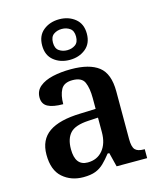

<svg xmlns="http://www.w3.org/2000/svg" viewBox="-121 -900 826 996"><g transform="rotate(-15 292.0 -402.0)"><path d="M203 10Q137 10 92 -29.5Q47 -69 47 -152Q47 -232 103 -271Q159 -310 273 -313L355 -316V-374Q355 -427 341 -459Q327 -491 277 -491Q231 -491 215 -461Q199 -431 199 -383Q144 -383 116.5 -398Q89 -413 89 -448Q89 -484 115.5 -506Q142 -528 186 -538Q230 -548 284 -548Q383 -548 432.5 -509.5Q482 -471 482 -376V-120Q482 -78 495.5 -63Q509 -48 543 -48H547V0H383L364 -76H355Q334 -49 314 -29.5Q294 -10 268.5 0Q243 10 203 10ZM244 -58Q295 -58 325 -94Q355 -130 355 -191V-269L302 -266Q231 -262 204 -232.5Q177 -203 177 -147Q177 -58 244 -58ZM292 -596Q242 -596 207 -624Q172 -652 172 -705Q172 -758 207 -786Q242 -814 292 -814Q342 -814 377 -786Q412 -758 412 -705Q412 -652 377 -624Q342 -596 292 -596ZM292 -648Q317 -648 335.5 -661Q354 -674 354 -705Q354 -736 335.5 -749Q317 -762 292 -762Q267 -762 248.5 -749Q230 -736 230 -705Q230 -674 248.5 -661Q267 -648 292 -648Z"/></g></svg>

Font: Noto Serif Hentaigana SemiBold
Style: Regular
Weight: 600
Designer: Kazuhiro Yamada
Foundry: nipponia
Version: Version 1.000; ttfautohint (v1.8.4.7-5d5b)